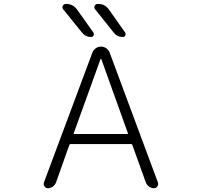

<svg xmlns="http://www.w3.org/2000/svg" viewBox="-20 -995 1040 993"><path d="M664.1 -246.1Q662.1 -250 658.2 -250H345.7Q340.8 -250 338.9 -246.1L269.5 -50.8Q264.6 -38.1 252.9 -29.8Q241.2 -21.5 227.5 -21.5Q215.8 -21.5 210 -31.2Q206.1 -36.1 206.1 -43Q206.1 -46.9 207 -50.8L458 -723.6Q463.9 -737.3 475.6 -745.6Q487.3 -753.9 502.4 -753.9Q517.6 -753.9 529.3 -745.6Q541 -737.3 546.9 -723.6L796.9 -50.8Q797.9 -46.9 797.9 -43Q797.9 -36.1 793.9 -31.2Q788.1 -21.5 776.4 -21.5Q762.7 -21.5 751 -29.8Q739.3 -38.1 734.4 -50.8ZM615.2 -803.7Q585.9 -803.7 568.4 -826.2L471.7 -947.3Q464.8 -956.1 469.7 -965.3Q474.6 -974.6 484.4 -974.6H488.3Q522.5 -974.6 543 -946.3L627 -827.1Q631.8 -819.3 627.9 -811.5Q624 -803.7 615.2 -803.7ZM451.2 -803.7Q421.9 -803.7 404.3 -826.2L306.6 -947.3Q302.7 -952.1 302.7 -958Q302.7 -960.9 304.7 -964.8Q309.6 -974.6 320.3 -974.6H322.3Q357.4 -974.6 377.9 -946.3L462.9 -827.1Q467.8 -819.3 463.9 -811.5Q460 -803.7 451.2 -803.7ZM503.9 -689.5Q502.9 -690.4 502 -690.4Q501 -690.4 500 -689.5L361.3 -305.7Q359.4 -301.8 363.3 -301.8H638.7Q643.6 -301.8 641.6 -305.7Z"/></svg>

Font: Gen Jyuu Gothic L Monospace Light
Style: Regular
Weight: 300
Designer: [Source Han Sans]
Ryoko NISHIZUKA  (kana & ideographs); Paul D. Hunt (Latin, Greek & Cyrillic); Wenlong ZHANG  (bopomofo
Version: Version 1.002.20150607